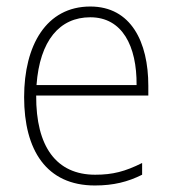

<svg xmlns="http://www.w3.org/2000/svg" viewBox="-20 -559 529 589"><path d="M257 -539C122 -539 54 -420 54 -261C54 -99 122 10 271 10C328 10 372 -1 416 -23V-59C364 -33 326 -23 272 -23C153 -23 90 -109 91 -266H435V-296C435 -430 382 -539 257 -539ZM257 -506C355 -506 400 -418 399 -298H92C102 -435 163 -506 257 -506Z"/></svg>

Font: Noto Sans Bengali SemiCondensed ExtraLight
Style: Regular
Weight: 200
Width: 4
Designer: Joana Ranito - Universal Thirst; Jelle Bosma - Monotype Design Team
Foundry: Universal Thirst ehf.
Version: Version 3.000